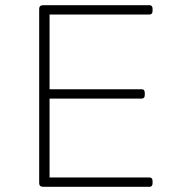

<svg xmlns="http://www.w3.org/2000/svg" viewBox="-20 -720 652 740"><path d="M147 0Q131 0 131 -14V-686Q131 -700 147 -700H556Q568 -700 568 -686V-678Q568 -664 556 -664H171V-376H526Q538 -376 538 -362V-354Q538 -340 526 -340H171V-36H556Q568 -36 568 -22V-14Q568 0 556 0Z"/></svg>

Font: Asap Semi Expanded Thin
Style: Regular
Weight: 100
Width: 6
Designer: Pablo Cosgaya
Foundry: Omnibus-Type
Version: Version 3.001; ttfautohint (v1.8.4.7-5d5b)